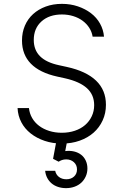

<svg xmlns="http://www.w3.org/2000/svg" viewBox="-20 -730 640 995"><path d="M71 -170Q73 -130 90.5 -96.5Q108 -63 139 -38.5Q170 -14 211.5 0Q253 14 301 14Q351 14 393 -1Q435 -16 465 -42.5Q495 -69 512 -106Q529 -143 529 -187Q529 -263 478 -312Q427 -361 327 -383L286 -392Q220 -406 187.5 -438.5Q155 -471 155 -523Q155 -583 195 -619Q235 -655 301 -655Q332 -655 359.5 -646.5Q387 -638 408 -622.5Q429 -607 442.5 -586Q456 -565 460 -540H519Q516 -576 498.5 -607.5Q481 -639 451.5 -661.5Q422 -684 383.5 -697Q345 -710 301 -710Q255 -710 217 -696Q179 -682 151.5 -657Q124 -632 109 -597Q94 -562 94 -520Q94 -447 140 -400Q186 -353 277 -333L318 -324Q393 -307 430.5 -273Q468 -239 468 -185Q468 -154 455.5 -127.5Q443 -101 421 -82Q399 -63 368 -52.5Q337 -42 300 -42Q265 -42 235 -51.5Q205 -61 182.5 -78Q160 -95 146.5 -118.5Q133 -142 130 -170ZM266 155H214Q216 175 224.5 191.5Q233 208 247 220Q261 232 280.5 238.5Q300 245 322 245Q346 245 366.5 237.5Q387 230 401.5 216.5Q416 203 424.5 184Q433 165 433 143Q433 121 424.5 102.5Q416 84 400.5 72Q385 60 364 55Q343 50 318 53L333 -25H277L255 93L284 108Q291 103 301 99.5Q311 96 323 96Q347 96 363 110.5Q379 125 379 148Q379 171 363.5 185Q348 199 324 199Q301 199 285.5 187Q270 175 266 155Z"/></svg>

Font: CommitMonoV143 ExtLt
Style: Regular
Weight: 200
Monospace: yes
Designer: Eigil Nikolajsen
Foundry: Eigil Nikolajsen
Version: Version 1.143